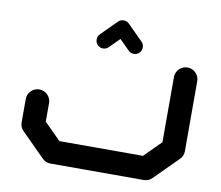

<svg xmlns="http://www.w3.org/2000/svg" viewBox="-94 -1035 1323 1149"><g transform="rotate(10 567.0 -460.0)"><path d="M426.8 -779.8Q426.8 -799.3 440.4 -813L533.7 -906.2Q547.4 -919.9 566.9 -919.9Q586.4 -919.9 600.1 -906.2L693.4 -813Q707 -799.3 707 -779.8Q707 -760.3 693.4 -746.6Q679.7 -732.9 660.6 -732.9Q641.1 -732.9 627.4 -746.6L566.9 -807.1L506.3 -746.6Q492.7 -732.9 473.1 -732.9Q454.1 -732.9 440.4 -746.6Q426.8 -760.3 426.8 -779.8ZM1063 -212.4Q1063 -183.1 1042 -162.6L900.4 -21Q879.9 0 850.1 0H283.2Q253.9 0 233.4 -21L91.8 -162.6Q70.8 -183.1 70.8 -212.4V-354.5Q70.8 -383.8 91.6 -404.5Q112.3 -425.3 141.6 -425.3Q170.9 -425.3 191.7 -404.5Q212.4 -383.8 212.4 -354.5V-242.2L313 -141.6H820.8L921.4 -242.2V-637.7Q921.4 -667 942.1 -687.7Q962.9 -708.5 992.2 -708.5Q1021.5 -708.5 1042.2 -687.7Q1063 -667 1063 -637.7Z"/></g></svg>

Font: Robtronika
Style: Regular
Weight: 400
Designer: GGBot
Version: 1.00